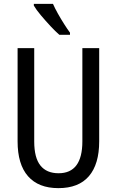

<svg xmlns="http://www.w3.org/2000/svg" viewBox="-20 -963 604 993"><path d="M493 -714V-232Q493 -114 440 -52Q387 10 282 10Q179 10 125 -51.5Q71 -113 71 -232V-714H157V-231Q157 -147 189 -107Q221 -67 283 -67Q406 -67 406 -232V-714ZM254 -943Q264 -920 279.5 -892.5Q295 -865 311.5 -839Q328 -813 342 -794V-783H287Q267 -800 241 -828Q215 -856 191 -884.5Q167 -913 155 -934V-943Z"/></svg>

Font: Avrile Sans Condensed
Style: Regular
Weight: 400
Width: 3
Designer: Monotype Design Team
Foundry: Monotype Imaging Inc.
Version: Version 2.001;September 10, 2019;FontCreator 11.5.0.2425 64-